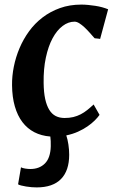

<svg xmlns="http://www.w3.org/2000/svg" viewBox="-20 -588 493 840"><path d="M71.8 144Q78.1 147.5 89.8 149.4Q101.6 151.4 112.8 151.4Q152.3 151.4 176.5 127.2Q200.7 103 202.1 52.2Q202.6 40 201.9 29.3Q201.2 18.6 200.2 9.3Q161.1 6.3 130.4 -9.5Q99.6 -25.4 78.1 -53.7Q56.6 -82 44.9 -122.6Q33.2 -163.1 32.7 -215.3Q32.2 -254.9 40.5 -296.4Q48.8 -337.9 65.4 -377.2Q82 -416.5 107.2 -451.2Q132.3 -485.8 166.3 -511.7Q200.2 -537.6 242.4 -552.7Q284.7 -567.9 335.9 -567.9Q350.1 -567.9 365.7 -566.4Q381.3 -564.9 397 -562.5Q412.6 -560.1 427 -556.2Q441.4 -552.2 453.1 -547.4L418 -417.5Q417.5 -418 413.8 -418.5Q410.2 -418.9 405.8 -419.4Q401.4 -419.9 397.7 -420.2Q394 -420.4 393.6 -420.9Q384.3 -431.6 373 -444.3Q361.8 -457 350.1 -468Q338.4 -479 327.1 -486.1Q315.9 -493.2 306.2 -493.2Q278.8 -493.2 253.9 -474.4Q229 -455.6 210.2 -420.9Q191.4 -386.2 180.7 -336.4Q169.9 -286.6 170.9 -224.6Q171.4 -184.1 177.7 -155Q184.1 -126 195.6 -107.4Q207 -88.9 223.9 -80.3Q240.7 -71.8 262.7 -71.8Q283.7 -71.8 300.8 -75.9Q317.9 -80.1 333 -87.9Q348.1 -95.7 361.8 -106.7Q375.5 -117.7 389.6 -130.9L415.5 -85.4Q407.7 -74.2 394.5 -61Q381.3 -47.9 363 -35.2Q344.7 -22.5 321.5 -12Q298.3 -1.5 270 4.4Q275.9 21.5 279.3 44.4Q282.7 67.4 282.7 88.9Q282.7 158.7 246.8 195.3Q210.9 231.9 140.6 231.9Q130.9 231.9 118.4 231Q106 230 94.2 228Q82.5 226.1 72.8 223.6Q63 221.2 59.1 218.3L71.8 144Z"/></svg>

Font: Merriweather Bold
Style: Italic
Weight: 700
Italic angle: -7°
Designer: Eben Sorkin ( eben@eyebytes.com )
Foundry: Eben Sorkin ( eben@eyebytes.com )
Version: Version 1.5; ttfautohint (v0.97) -l 13 -r 13 -G 200 -x 24 -f